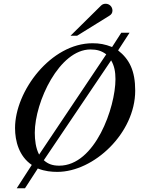

<svg xmlns="http://www.w3.org/2000/svg" viewBox="-20 -896 762 1021"><path d="M355 -706H390L561 -812C573 -819 578 -828 578 -840C578 -860 562 -876 542 -876C532 -876 524 -873 517 -866ZM669 -722H625L576 -646C538 -661 509 -666 472 -666C251 -666 60 -412 60 -215C60 -146 81 -65 149 -19L69 105H113L181 0C219 15 254 18 285 18C479 18 699 -188 699 -414C699 -520 668 -581 608 -628ZM188 -74C170 -108 165 -152 165 -190C165 -355 296 -633 461 -633C495 -633 520 -626 545 -607ZM571 -575C588 -546 594 -514 594 -475C594 -325 486 -15 295 -15C261 -15 236 -23 213 -44Z"/></svg>

Font: XITS
Style: Italic
Weight: 400
Italic angle: -16.33°
Designer: MicroPress Inc., with final additions and corrections provided by Coen Hoffman, Elsevier (retired)
Version: Version 1.107